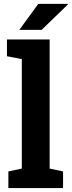

<svg xmlns="http://www.w3.org/2000/svg" viewBox="-20 -964 368 984"><path d="M22.9 0V-85.4L91.8 -100.1V-661.1L15.6 -675.8V-761.7H234.4V-100.1L303.2 -85.4V0ZM79.1 -811 176.3 -944.3H327.1L328.1 -941.4L193.4 -811H83Z"/></svg>

Font: Robotiche
Style: Bold
Weight: 700
Designer: Google
Version: Version 2.001